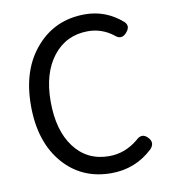

<svg xmlns="http://www.w3.org/2000/svg" viewBox="-84 -820 807 906"><g transform="rotate(-10 319.0 -367.0)"><path d="M377 13Q237 13 149 -87Q58 -191 58 -366Q58 -541 151 -645Q241 -747 383 -747Q484 -747 562 -678Q584 -656 561 -629Q534 -596 503 -625Q449 -666 384 -666Q279 -666 216 -585.5Q153 -505 153 -369Q153 -230 214.5 -149Q276 -68 381 -68Q457 -68 520 -120Q551 -151 579 -119Q602 -93 577 -66Q493 13 377 13Z"/></g></svg>

Font: GenSenRounded JP R
Style: Regular
Weight: 400
Version: Version 1.501;PS 1;hotconv 16.6.51;makeotf.lib2.5.65220